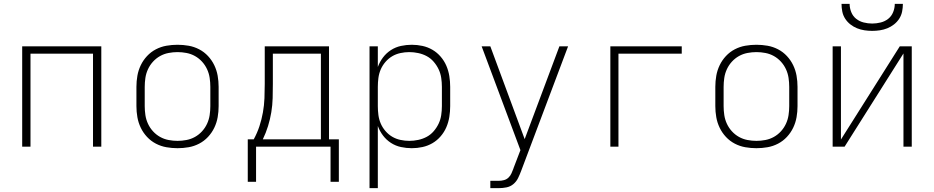

<svg xmlns="http://www.w3.org/2000/svg" viewBox="-20 -760 4840 995"><path d="M95 0V-520H505V0H462V-482H138V0Z M900 8Q871 8 842.5 3Q814 -2 788 -15.5Q762 -29 742 -50.5Q722 -72 709.5 -98Q697 -124 692 -152.5Q687 -181 687 -210V-310Q687 -339 692 -367.5Q697 -396 709.5 -422Q722 -448 742 -469.5Q762 -491 788 -504.5Q814 -518 842.5 -523Q871 -528 900 -528Q929 -528 957.5 -523Q986 -518 1012 -504.5Q1038 -491 1058 -469.5Q1078 -448 1090.5 -422Q1103 -396 1108 -367.5Q1113 -339 1113 -310V-210Q1113 -181 1108 -152.5Q1103 -124 1090.5 -98Q1078 -72 1058 -50.5Q1038 -29 1012 -15.5Q986 -2 957.5 3Q929 8 900 8ZM900 -30Q923 -30 946.5 -34.5Q970 -39 990.5 -50.5Q1011 -62 1027 -79.5Q1043 -97 1053 -118.5Q1063 -140 1066.5 -163.5Q1070 -187 1070 -210V-310Q1070 -333 1066.5 -356.5Q1063 -380 1053 -401.5Q1043 -423 1027 -440.5Q1011 -458 990.5 -469.5Q970 -481 946.5 -485.5Q923 -490 900 -490Q877 -490 853.5 -485.5Q830 -481 809.5 -469.5Q789 -458 773 -440.5Q757 -423 747 -401.5Q737 -380 733.5 -356.5Q730 -333 730 -310V-210Q730 -187 733.5 -163.5Q737 -140 747 -118.5Q757 -97 773 -79.5Q789 -62 809.5 -50.5Q830 -39 853.5 -34.5Q877 -30 900 -30Z M1264 182V-38H1295Q1313 -71 1324.5 -106Q1336 -141 1342.5 -177.5Q1349 -214 1350.5 -251Q1352 -288 1352 -325V-520H1685V-38H1736V182H1693V0H1307V182ZM1342 -38H1643V-482H1394V-325Q1394 -288 1393 -251.5Q1392 -215 1386 -178.5Q1380 -142 1369 -106.5Q1358 -71 1342 -38Z M1895 215V-520H1938V-413Q1948 -440 1965 -462.5Q1982 -485 2006 -500.5Q2030 -516 2058 -522Q2086 -528 2114 -528Q2142 -528 2169.5 -522Q2197 -516 2221 -502Q2245 -488 2263.5 -466.5Q2282 -445 2293 -419.5Q2304 -394 2308.5 -366Q2313 -338 2313 -310V-210Q2313 -182 2308.5 -154Q2304 -126 2293 -100.5Q2282 -75 2263.5 -53.5Q2245 -32 2221 -18Q2197 -4 2169.5 2Q2142 8 2114 8Q2086 8 2058 2Q2030 -4 2006 -19.5Q1982 -35 1965 -57.5Q1948 -80 1938 -107V215ZM2101 -30Q2124 -30 2147.5 -35Q2171 -40 2191.5 -51Q2212 -62 2227.5 -80Q2243 -98 2253 -119Q2263 -140 2266.5 -163.5Q2270 -187 2270 -210V-310Q2270 -333 2266.5 -356.5Q2263 -380 2253 -401Q2243 -422 2227.5 -440Q2212 -458 2191.5 -469Q2171 -480 2147.5 -485Q2124 -490 2101 -490Q2078 -490 2055 -485Q2032 -480 2012.5 -468.5Q1993 -457 1977.5 -439Q1962 -421 1953 -400Q1944 -379 1941 -356Q1938 -333 1938 -310V-210Q1938 -187 1941 -164Q1944 -141 1953 -120Q1962 -99 1977.5 -81Q1993 -63 2012.5 -51.5Q2032 -40 2055 -35Q2078 -30 2101 -30Z M2521 215V177H2565Q2578 177 2591.5 173.5Q2605 170 2615 160.5Q2625 151 2630.5 138.5Q2636 126 2641 113V112Q2641 112 2641 112Q2641 112 2641 112L2677 18L2476 -520H2521L2699 -39L2879 -520H2924L2681 125Q2674 144 2665 162.5Q2656 181 2640.5 194Q2625 207 2605 211Q2585 215 2565 215Z M3143 0V-520H3513V-482H3185V0Z M3900 8Q3871 8 3842.5 3Q3814 -2 3788 -15.5Q3762 -29 3742 -50.5Q3722 -72 3709.5 -98Q3697 -124 3692 -152.5Q3687 -181 3687 -210V-310Q3687 -339 3692 -367.5Q3697 -396 3709.5 -422Q3722 -448 3742 -469.5Q3762 -491 3788 -504.5Q3814 -518 3842.5 -523Q3871 -528 3900 -528Q3929 -528 3957.5 -523Q3986 -518 4012 -504.5Q4038 -491 4058 -469.5Q4078 -448 4090.5 -422Q4103 -396 4108 -367.5Q4113 -339 4113 -310V-210Q4113 -181 4108 -152.5Q4103 -124 4090.5 -98Q4078 -72 4058 -50.5Q4038 -29 4012 -15.5Q3986 -2 3957.5 3Q3929 8 3900 8ZM3900 -30Q3923 -30 3946.5 -34.5Q3970 -39 3990.5 -50.5Q4011 -62 4027 -79.5Q4043 -97 4053 -118.5Q4063 -140 4066.5 -163.5Q4070 -187 4070 -210V-310Q4070 -333 4066.5 -356.5Q4063 -380 4053 -401.5Q4043 -423 4027 -440.5Q4011 -458 3990.5 -469.5Q3970 -481 3946.5 -485.5Q3923 -490 3900 -490Q3877 -490 3853.5 -485.5Q3830 -481 3809.5 -469.5Q3789 -458 3773 -440.5Q3757 -423 3747 -401.5Q3737 -380 3733.5 -356.5Q3730 -333 3730 -310V-210Q3730 -187 3733.5 -163.5Q3737 -140 3747 -118.5Q3757 -97 3773 -79.5Q3789 -62 3809.5 -50.5Q3830 -39 3853.5 -34.5Q3877 -30 3900 -30Z M4295 0V-520H4338V-37L4643 -520H4705V0H4662V-483L4357 0ZM4500 -600Q4480 -600 4460 -603Q4440 -606 4421.5 -613.5Q4403 -621 4387 -633.5Q4371 -646 4360 -663Q4349 -680 4345 -700Q4341 -720 4341 -740H4383Q4383 -718 4391.5 -697Q4400 -676 4417 -662.5Q4434 -649 4456 -643.5Q4478 -638 4500 -638Q4522 -638 4544 -643.5Q4566 -649 4583 -662.5Q4600 -676 4608.5 -697Q4617 -718 4617 -740H4659Q4659 -720 4655 -700Q4651 -680 4640 -663Q4629 -646 4613 -633.5Q4597 -621 4578.5 -613.5Q4560 -606 4540 -603Q4520 -600 4500 -600Z"/></svg>

Font: Iosevka SS04 XLt Ex
Style: Regular
Weight: 200
Width: 7
Monospace: yes
Designer: Belleve Invis
Foundry: Belleve Invis
Version: Version 19.0.0; ttfautohint (v1.8.4)